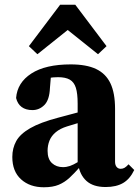

<svg xmlns="http://www.w3.org/2000/svg" viewBox="-20 -776 587 811"><path d="M165 15Q106 15 69 -18.5Q32 -52 32 -113Q32 -150 48.5 -180Q65 -210 107.5 -234.5Q150 -259 226 -279Q252 -286 278.5 -293Q305 -300 331 -307Q357 -314 383 -320V-279Q352 -269 320.5 -259.5Q289 -250 263 -242Q234 -233 215.5 -217.5Q197 -202 189 -182Q181 -162 181 -139Q181 -104 199.5 -87Q218 -70 246 -70Q261 -70 275.5 -75Q290 -80 308 -91Q326 -102 351 -120L359 -69H316Q294 -44 273.5 -25Q253 -6 228 4.5Q203 15 165 15ZM426 14Q374 14 345.5 -11.5Q317 -37 310 -83L308 -86V-338Q308 -381 300.5 -405Q293 -429 275 -439.5Q257 -450 225 -450Q205 -450 184 -446.5Q163 -443 133 -435L197 -477L191 -405Q189 -354 167.5 -332.5Q146 -311 117 -311Q89 -311 71.5 -324Q54 -337 48 -362Q53 -427 112.5 -465.5Q172 -504 279 -504Q345 -504 386 -484.5Q427 -465 446.5 -424Q466 -383 466 -316V-93Q466 -79 472.5 -71Q479 -63 490 -63Q499 -63 506.5 -67.5Q514 -72 523 -82L547 -58Q529 -20 500 -3Q471 14 426 14ZM394 -547 219 -687H313L138 -547L102 -581L234 -756H298L430 -581Z"/></svg>

Font: Source Serif 4 18pt
Style: Bold
Weight: 700
Designer: Frank Grießhammer
Foundry: Adobe Systems Incorporated
Version: Version 4.004;hotconv 1.0.116;makeotfexe 2.5.65601